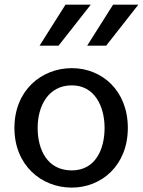

<svg xmlns="http://www.w3.org/2000/svg" viewBox="-20 -812 624 839"><path d="M538.6 -252.9C538.6 -417.5 424.3 -514.2 293.9 -514.2C161.6 -514.2 43 -417.5 43 -252.9C43 -89.4 161.1 7.8 293.5 7.8C423.8 7.8 538.6 -89.4 538.6 -252.9ZM144.5 -252.9C144.5 -347.2 189.9 -439 293.9 -439C393.6 -439 437 -347.2 437 -252.9C437 -159.7 397 -67.4 293.5 -67.4C185.5 -67.4 144.5 -159.7 144.5 -252.9ZM584.5 -791.5H474.1L360.8 -612.3H443.8ZM376.5 -791.5H266.1L152.8 -612.3H235.8Z"/></svg>

Font: Inder
Style: Regular
Weight: 400
Designer: Irina Smirnova
Foundry: Irina Smirnova
Version: Version 1.001